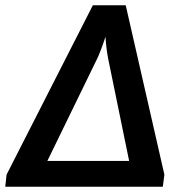

<svg xmlns="http://www.w3.org/2000/svg" viewBox="-36 -710 700 730"><path d="M589 -46 583 0H-16L-11 -46L317 -690H442ZM455 -98 375 -488Q368 -525 365 -570Q345 -510 333 -486L144 -98Z"/></svg>

Font: Exo 2.0 Semi Bold
Style: Italic
Weight: 600
Italic angle: -8°
Designer: Natanael Gama
Version: Version 1.001;PS 001.001;hotconv 1.0.70;makeotf.lib2.5.58329